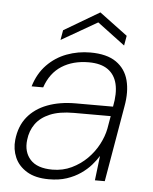

<svg xmlns="http://www.w3.org/2000/svg" viewBox="-51 -721 619 776"><g transform="rotate(5 258.5 -333.0)"><path d="M176 12Q121 12 86.5 -9Q52 -30 37.5 -63.5Q23 -97 27 -135Q33 -191 63 -228Q93 -265 143 -284Q193 -303 258 -303H409Q420 -358 411 -395.5Q402 -433 373.5 -453Q345 -473 296 -473Q232 -473 186.5 -444Q141 -415 121 -356H74Q90 -409 124 -444Q158 -479 203.5 -496Q249 -513 299 -513Q366 -513 404 -486.5Q442 -460 454 -414Q466 -368 455 -308L402 0H362L374 -100Q363 -82 346 -62.5Q329 -43 304.5 -26Q280 -9 248.5 1.5Q217 12 176 12ZM187 -28Q229 -28 264.5 -45Q300 -62 327 -89Q354 -116 371 -148.5Q388 -181 394 -212L403 -264H254Q195 -264 157 -248Q119 -232 99 -204Q79 -176 75 -139Q69 -90 97 -59Q125 -28 187 -28ZM174 -553 181 -593 325 -678 439 -593 432 -553 320 -637Z"/></g></svg>

Font: DM Sans 17pt ExtraLight
Style: Italic
Weight: 250
Italic angle: -10°
Version: Version 4.004;gftools[0.9.30]